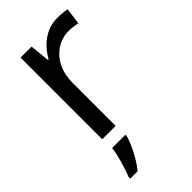

<svg xmlns="http://www.w3.org/2000/svg" viewBox="-239 -608 891 891"><g transform="rotate(-45 206.5 -162.5)"><path d="M335 -545.9C269 -545.9 211.9 -508.8 170.9 -438H167L157.2 -536.1H85V0H172.9V-286.1C172.9 -319.8 179.7 -350.1 193.4 -377.9C220.7 -432.6 272.5 -465.8 329.1 -465.8C348.1 -465.8 367.2 -463.4 387.2 -459L397.9 -540C379.9 -543.9 358.9 -545.9 335 -545.9ZM47.9 221.2H95.7C112.3 201.7 128.4 176.8 144.5 146.5C160.2 115.7 170.4 90.3 175.8 69.8V61H88.9C86.4 82.5 80.6 108.4 71.8 138.7C63 168.9 55.2 192.4 47.9 209Z"/></g></svg>

Font: Noto Reveo Sans
Style: Regular
Weight: 400
Designer: Monotype Design team
Foundry: Monotype Imaging Inc.
Version: Version 1.04